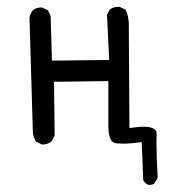

<svg xmlns="http://www.w3.org/2000/svg" viewBox="-20 -428 540 559"><path d="M439 89.8Q435.5 25.9 435.5 -14.2Q435.5 -27.8 435.8 -33Q436 -38.1 436 -39.3Q436 -40.5 435.8 -42Q435.5 -43.5 435.1 -44.9Q432.6 -51.8 422.9 -55.4Q413.1 -59.1 398.4 -59.1Q383.8 -59.1 365.2 -56.2L356.9 -55.2L355 -357.4Q355 -380.9 345.2 -399.9L329.1 -407.7Q327.1 -408.2 325.2 -408.2Q310.5 -408.2 299.8 -400.4L291.5 -384.3L297.9 -253.4L131.3 -251.5L127.4 -381.8L119.6 -397.9L103.5 -405.8Q101.6 -406.2 99.6 -406.2Q85 -406.2 75.7 -397.9Q67.9 -388.7 65.9 -375.5L75.7 -42.5Q77.1 -27.8 85 -15.6L101.6 -7.3Q103 -7.3 104.5 -7.3Q119.6 -7.3 130.9 -17.1L139.2 -33.7L137.2 -189.9L295.4 -191.9V-57.6Q295.9 -41.5 298.8 -31Q301.8 -20.5 306.2 -16.4Q310.5 -12.2 315.9 -11.2Q325.7 -9.8 342 -9.8Q358.4 -9.8 392.6 -14.2L397 96.2Q401.4 105.5 411.1 109.9Q413.1 110.4 415 110.4Q417 110.4 419.4 109.9Q424.8 109.4 429.2 106.4Z"/></svg>

Font: Bakudai
Style: ExtraLight
Weight: 200
Version: Version 1.48